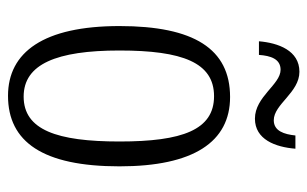

<svg xmlns="http://www.w3.org/2000/svg" viewBox="-164 -593 767 479"><g transform="rotate(90 219.5 -353.5)"><path d="M276 -606C328 -606 347 -657 351 -707H318C315 -679 307 -653 280 -653C240 -653 211 -717 159 -717C106 -717 87 -664 83 -616H117C119 -645 127 -670 154 -670C191 -670 221 -606 276 -606ZM219 10C334 10 395 -77 395 -268C395 -453 334 -544 222 -544C102 -544 45 -454 45 -268C45 -79 110 10 219 10ZM221 -29C140 -29 106 -111 106 -268C106 -425 136 -504 220 -504C304 -504 333 -425 333 -268C333 -112 304 -29 221 -29Z"/></g></svg>

Font: Noto Serif Hebrew ExtraCondensed Light
Style: Regular
Weight: 300
Width: 2
Designer: Monotype Design Team
Foundry: Monotype Imaging Inc.
Version: Version 2.004